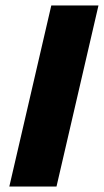

<svg xmlns="http://www.w3.org/2000/svg" viewBox="-20 -680 379 700"><path d="M339 -660 186 0H14L167 -660Z"/></svg>

Font: Kantumruy Pro
Style: Italic
Weight: 400
Italic angle: -13°
Designer: Sovichet Tep
Foundry: Sovichet Tep
Version: Version 1.002